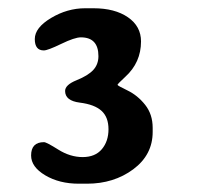

<svg xmlns="http://www.w3.org/2000/svg" viewBox="-20 -717 487 458"><path d="M187.5 -278.8H168Q121.6 -278.8 87.9 -298.8Q54.2 -318.8 54.2 -346.2Q54.2 -377.9 85 -377.9Q90.8 -377.9 119.1 -360.1Q147.5 -342.3 177.2 -342.3Q207 -342.3 222.9 -361.1Q238.8 -379.9 238.8 -408.7Q238.8 -437.5 222.2 -452.6Q205.6 -467.8 170.4 -472.2Q135.3 -476.6 135.3 -500Q135.3 -514.6 162.6 -525.6Q189.9 -536.6 202.4 -550Q214.8 -563.5 214.8 -583Q214.8 -627.9 172.9 -627.9Q158.2 -627.9 126 -612.3Q93.8 -596.7 84.5 -596.7Q63 -596.7 63 -623.8Q63 -650.9 101.8 -674.1Q140.6 -697.3 183.1 -697.3H203.1Q253.9 -697.3 285.2 -675.8Q316.4 -654.3 316.4 -618.2Q316.4 -567.9 278.8 -533.7Q260.3 -516.6 260.3 -514.6Q260.3 -512.7 284.2 -501.2Q308.1 -489.7 326.2 -467Q344.2 -444.3 344.2 -412.1V-402.3Q344.2 -347.7 297.9 -313.2Q251.5 -278.8 187.5 -278.8Z"/></svg>

Font: Averia Serif Libre RX
Style: Bold
Weight: 700
Version: Version 1.002